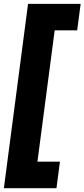

<svg xmlns="http://www.w3.org/2000/svg" viewBox="-27 -860 440 1000"><path d="M119.1 -839.8H393.1L375 -702.1H257.8L168 -18.1H285.2L267.1 120.1H-6.8Z"/></svg>

Font: Cooper Hewitt
Style: Bold Italic
Weight: 712
Designer: Village Type and Design LLC
Foundry: Cooper Hewitt Smithsonian Design Museum
Version: 1.000